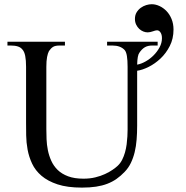

<svg xmlns="http://www.w3.org/2000/svg" viewBox="-20 -856 864 892"><path d="M786.1 -718.8Q786.1 -676.3 768.8 -642.3Q751.5 -608.4 725.8 -584.2Q700.2 -560.1 670.9 -545.4Q641.6 -530.8 617.2 -527.3V-272.5Q617.2 -238.3 614.7 -207.3Q612.3 -176.3 605.7 -149.2Q599.1 -122.1 587.9 -98.9Q576.7 -75.7 559.1 -57.6Q541 -38.6 521.5 -24.9Q502 -11.2 478.5 -2.2Q455.1 6.8 426.3 11.2Q397.5 15.6 360.8 15.6Q293 15.6 247.3 0.5Q201.7 -14.6 172.9 -39.3Q144 -64 129.2 -95.7Q114.3 -127.4 108.2 -160.9Q102.1 -194.3 101.6 -227.1Q101.1 -259.8 101.1 -285.6V-545.4Q101.1 -576.2 97.2 -595.9Q93.3 -615.7 84.5 -625.5Q76.7 -635.7 63.2 -640.1Q49.8 -644.5 29.8 -644.5H14.6V-662.1H281.7V-644.5H256.8Q236.8 -644.5 226.6 -638.2Q216.3 -631.8 207.5 -618.7Q202.1 -608.9 198.7 -591.1Q195.3 -573.2 195.3 -545.4V-256.3Q195.3 -234.9 196.3 -209.2Q197.3 -183.6 202.4 -158.2Q207.5 -132.8 218.3 -108.9Q229 -85 248 -66.4Q267.1 -47.9 296.4 -36.9Q325.7 -25.9 367.7 -25.9Q397.5 -25.9 422.6 -32Q447.8 -38.1 467.8 -47.4Q487.8 -56.6 502.7 -66.9Q517.6 -77.1 526.4 -85.4Q539.1 -97.2 547.4 -113.5Q555.7 -129.9 560.8 -148.2Q565.9 -166.5 568.4 -185.5Q570.8 -204.6 571.8 -221.9Q572.8 -239.3 572.8 -253.4V-545.4Q572.8 -576.2 569.6 -595.7Q566.4 -615.2 559.1 -623.5Q539.6 -644.5 502.4 -644.5H477.5V-662.1H712.4V-644.5H687Q666.5 -644.5 652.6 -636.2Q638.7 -627.9 627.4 -610.8Q618.2 -599.1 617.2 -555.7Q636.2 -559.1 656.5 -570.6Q676.8 -582 693.6 -598.9Q710.4 -615.7 721.4 -636.2Q732.4 -656.7 732.4 -678.7Q732.4 -689.9 729.7 -697Q727.1 -704.1 723.4 -708.3Q719.7 -712.4 716.1 -713.9Q712.4 -715.3 710 -715.3Q706.1 -715.3 700.9 -713.9Q695.8 -712.4 689.9 -710.4Q684.1 -708.5 678 -707Q671.9 -705.6 666 -705.6Q656.2 -705.6 645.8 -709.7Q635.3 -713.9 626.7 -721.9Q618.2 -730 612.5 -741.7Q606.9 -753.4 606.9 -768.1Q606.9 -785.6 614.5 -798.3Q622.1 -811 633.8 -819.6Q645.5 -828.1 659.2 -832.3Q672.9 -836.4 685.1 -836.4Q702.6 -836.4 720.7 -828.1Q738.8 -819.8 753.4 -804.7Q768.1 -789.6 777.1 -767.6Q786.1 -745.6 786.1 -718.8Z"/></svg>

Font: Doulos SIL Compact
Style: Regular
Weight: 400
Designer: Walt Agee, Victor Gaultney, Peter Martin, Debbi Hosken
Foundry: SIL International
Version: Version 4.110; 2011; Maintenance release ; LnSpcTght